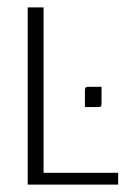

<svg xmlns="http://www.w3.org/2000/svg" viewBox="-20 -500 360 520"><path d="M210 -210V-254Q210 -261 212 -263Q214 -265 221 -265H255V-221Q255 -214 253.5 -212Q252 -210 244 -210ZM55 0V-480H98V-32H300V0Z"/></svg>

Font: Glametrix
Style: Light
Weight: 300
Designer: gluk
Foundry: gluk
Version: Version 0.40